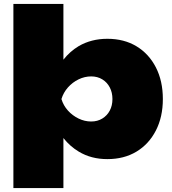

<svg xmlns="http://www.w3.org/2000/svg" viewBox="-20 -790 874 975"><path d="M48 -770H302V-487Q335 -529 380 -556Q444 -593 525 -593Q610 -593 673 -555Q736 -517 771.5 -448Q807 -379 807 -287Q807 -196 771.5 -127Q736 -58 673 -20Q610 18 525 18Q443 18 380 -20Q335 -47 302 -89V165H48ZM551 -287Q551 -320 537.5 -346Q524 -372 499.5 -387Q475 -402 443 -402Q410 -402 379 -387Q348 -372 325 -346Q302 -320 292 -287Q302 -254 325 -228.5Q348 -203 379 -188Q410 -173 443 -173Q475 -173 499.5 -188Q524 -203 537.5 -228.5Q551 -254 551 -287Z"/></svg>

Font: Bounded
Style: Regular
Weight: 900
Designer: Vlad Churkin
Version: Version 1.0